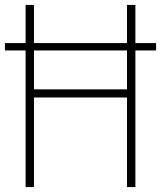

<svg xmlns="http://www.w3.org/2000/svg" viewBox="-22 -760 654 780"><path d="M-2 -555V-585H612V-555ZM82 0V-740H116V-397H494V-740H528V0H494V-364H116V0Z"/></svg>

Font: Encode Sans SC Condensed Thin
Style: Regular
Weight: 100
Width: 3
Designer: Multiple Designers
Foundry: Impallari Type
Version: Version 3.002